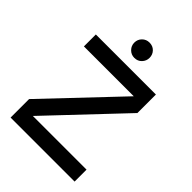

<svg xmlns="http://www.w3.org/2000/svg" viewBox="-253 -1017 1137 1137"><g transform="rotate(45 316.0 -448.0)"><path d="M48 0V-155L503 -635L514 -605H57V-705H560V-550L106 -70L97 -100H584V0ZM316 -768Q289 -768 270.5 -787Q252 -806 252 -832Q252 -859 270.5 -877.5Q289 -896 316 -896Q344 -896 362 -877.5Q380 -859 380 -832Q380 -806 362 -787Q344 -768 316 -768Z"/></g></svg>

Font: TikTok Sans 24pt Medium
Style: Regular
Weight: 500
Version: Version 4.000